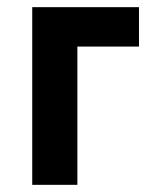

<svg xmlns="http://www.w3.org/2000/svg" viewBox="-20 -516 436 536"><path d="M70 0H196V-386H368V-496H70Z"/></svg>

Font: Meta Space
Style: Bold
Weight: 700
Designer: Meta Pool / Florian Karsten
Foundry: Meta Pool / Florian Karsten
Version: Version 2.000;Glyphs 3.1.1 (3137)